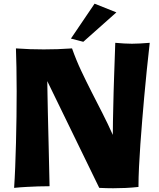

<svg xmlns="http://www.w3.org/2000/svg" viewBox="-20 -981 848 1023"><path d="M777.8 -752.9Q761.2 -606.4 748.5 -465.8Q743.2 -405.8 737.8 -341.3Q732.4 -276.9 728 -213.9Q723.6 -150.9 720.7 -92Q717.8 -33.2 717.8 15.1Q681.2 19 648.7 20.5Q616.2 22 583 22Q565.9 22 547.4 21.5Q528.8 21 508.8 20L231.9 -548.8Q232.4 -515.1 233.2 -473.1Q233.9 -431.2 234.9 -385.5Q235.8 -339.8 237.1 -292.5Q238.3 -245.1 239.3 -201.2Q241.2 -97.7 244.1 11.2Q214.4 11.2 182.6 12.2Q155.3 13.2 121.8 14.9Q88.4 16.6 55.2 20Q58.6 -28.8 61 -90.6Q63.5 -152.3 65.2 -220.5Q66.9 -288.6 67.9 -358.9Q68.8 -429.2 68.8 -495.1Q68.8 -563.5 67.6 -622.6Q66.4 -681.6 64.9 -723.1Q104.5 -720.2 140.6 -719Q176.8 -717.8 212.9 -717.8Q249.5 -717.8 286.4 -719Q323.2 -720.2 363.8 -723.1Q385.7 -661.1 412.6 -604Q439.5 -546.9 468 -491Q496.6 -435.1 525.4 -378.7Q554.2 -322.3 581.1 -262.2Q581.1 -294.4 581.8 -332.5Q582.5 -370.6 583.5 -411.1Q584.5 -451.7 585.4 -492.7Q586.4 -533.7 587.9 -571.8Q590.3 -660.6 594.2 -752.9Q621.1 -750.5 641.8 -749.3Q662.6 -748 683.1 -748Q703.6 -748 725.6 -749.3Q747.6 -750.5 777.8 -752.9ZM600.1 -915 423.8 -758.3 357.9 -775.4 483.9 -961.4Z"/></svg>

Font: Galindo
Style: Regular
Weight: 400
Version: Version 1.000